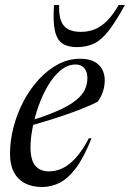

<svg xmlns="http://www.w3.org/2000/svg" viewBox="-20 -738 520 768"><path d="M283 -480Q250.5 -480 222.5 -456.8Q194.5 -433.5 172.2 -396Q150 -358.5 134.2 -314Q118.5 -269.5 110.2 -226.2Q102 -183 102 -150Q102 -97.5 121.2 -75Q140.5 -52.5 176 -52.5Q203 -52.5 229.2 -64.5Q255.5 -76.5 282.2 -105.5Q309 -134.5 335.5 -185L346 -184.5Q315.5 -108 283.8 -65.8Q252 -23.5 218.5 -6.8Q185 10 148 10Q108 10 79.2 -5.2Q50.5 -20.5 35.2 -50Q20 -79.5 20 -122.5Q20 -175.5 34.2 -229.8Q48.5 -284 74.2 -333Q100 -382 135.2 -420.2Q170.5 -458.5 212.2 -480.8Q254 -503 300.5 -503Q335.5 -503 357 -491.5Q378.5 -480 388.8 -460.5Q399 -441 399 -417Q399 -395.5 392.2 -373.2Q385.5 -351 370.5 -331Q352.5 -321.5 322.5 -309Q292.5 -296.5 254.8 -283.2Q217 -270 175.5 -257Q134 -244 93.5 -233.5L96 -253.5Q152 -270.5 192.2 -287Q232.5 -303.5 259 -319.8Q285.5 -336 301 -353Q316.5 -370 323 -388.2Q329.5 -406.5 329.5 -426Q329.5 -442.5 324 -454.5Q318.5 -466.5 308.2 -473.2Q298 -480 283 -480ZM303.5 -610.5Q333.5 -610.5 359.8 -621.2Q386 -632 409.5 -656Q433 -680 454.5 -718H479.5Q444 -653 415.5 -616Q387 -579 357 -564.2Q327 -549.5 287.5 -549.5Q251 -549.5 229.2 -564.2Q207.5 -579 199.5 -615.8Q191.5 -652.5 196 -718H216.5Q215 -679.5 223.8 -655.8Q232.5 -632 252.5 -621.2Q272.5 -610.5 303.5 -610.5Z"/></svg>

Font: Newsreader 60pt
Style: Italic
Weight: 400
Italic angle: -17°
Designer: Hugues Gentile
Foundry: Production Type
Version: Version 1.003